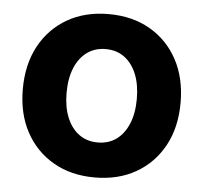

<svg xmlns="http://www.w3.org/2000/svg" viewBox="-44 -579 677 638"><g transform="rotate(5 294.0 -260.5)"><path d="M293.9 11.7Q214.8 11.7 155.8 -22.5Q96.7 -56.6 63.7 -117.7Q30.8 -178.7 30.8 -260.3Q30.8 -342.3 63.7 -403.6Q96.7 -464.8 155.8 -499Q214.8 -533.2 293.9 -533.2Q373 -533.2 432.1 -499Q491.2 -464.8 524.2 -403.6Q557.1 -342.3 557.1 -260.3Q557.1 -178.7 524.2 -117.7Q491.2 -56.6 432.1 -22.5Q373 11.7 293.9 11.7ZM293.9 -105Q330.1 -105 356.2 -124Q382.3 -143.1 396.7 -178Q411.1 -212.9 411.1 -260.3Q411.1 -308.6 396.7 -343.5Q382.3 -378.4 356.2 -397.5Q330.1 -416.5 293.9 -416.5Q258.3 -416.5 231.9 -397.5Q205.6 -378.4 191.2 -343.5Q176.8 -308.6 176.8 -260.3Q176.8 -212.9 191.2 -178Q205.6 -143.1 231.9 -124Q258.3 -105 293.9 -105Z"/></g></svg>

Font: Inter 28pt
Style: Bold
Weight: 700
Designer: Rasmus Andersson
Foundry: rsms
Version: Version 4.001;git-66647c0bb